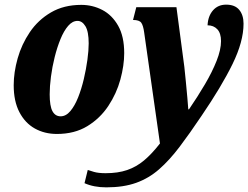

<svg xmlns="http://www.w3.org/2000/svg" viewBox="-20 -567 1069 827"><path d="M438 240Q384 240 344 222L358 165Q366 168 385 173.5Q404 179 435 179Q488 179 527.5 165.5Q567 152 600.5 124Q634 96 669 51L601 -427Q597 -457 588.5 -469Q580 -481 553 -481L567 -536H740L774 -279Q777 -252 780.5 -215.5Q784 -179 787 -146Q790 -113 791 -96H794Q831 -150 862.5 -203.5Q894 -257 913 -305Q932 -353 932 -390Q932 -424 916 -441Q900 -458 874 -458Q876 -498 897.5 -522.5Q919 -547 954 -547Q992 -547 1010.5 -524.5Q1029 -502 1029 -465Q1029 -388 981.5 -291Q934 -194 848 -68Q797 8 753.5 65.5Q710 123 665.5 162Q621 201 566.5 220.5Q512 240 438 240ZM225 10Q172 10 130 -13.5Q88 -37 63.5 -84Q39 -131 39 -200Q39 -255 56 -315.5Q73 -376 108.5 -428.5Q144 -481 199.5 -513.5Q255 -546 330 -546Q379 -546 421 -524Q463 -502 489 -456Q515 -410 515 -338Q515 -285 498.5 -224.5Q482 -164 446.5 -110.5Q411 -57 356 -23.5Q301 10 225 10ZM241 -66Q264 -66 283 -88.5Q302 -111 316.5 -147.5Q331 -184 341 -226.5Q351 -269 356.5 -309.5Q362 -350 362 -380Q362 -431 348 -454Q334 -477 314 -477Q292 -477 273.5 -455.5Q255 -434 240.5 -398.5Q226 -363 215.5 -321Q205 -279 199.5 -237Q194 -195 194 -161Q194 -110 206 -88Q218 -66 241 -66Z"/></svg>

Font: Noto Serif Condensed ExtraBold
Style: Italic
Weight: 800
Width: 3
Italic angle: -12°
Designer: Monotype Design Team
Foundry: Monotype Imaging Inc.
Version: Version 2.014; ttfautohint (v1.8.4.7-5d5b)